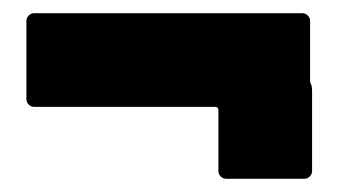

<svg xmlns="http://www.w3.org/2000/svg" viewBox="-20 -387 518 291"><path d="M452 -258Q453 -255 453 -248V-128Q453 -123 449.5 -119.5Q446 -116 441 -116H323Q318 -116 314.5 -119.5Q311 -123 311 -128V-220Q311 -225 306 -225H32Q27 -225 23.5 -228.5Q20 -232 20 -237V-355Q20 -360 23.5 -363.5Q27 -367 32 -367H438Q443 -367 446.5 -363.5Q450 -360 450 -355V-263Q450 -262 452 -258Z"/></svg>

Font: BARLOWEXTRABOLD
Style: Regular
Weight: 800
Designer: Jeremy Tribby
Foundry: Tribby Type
Version: Version 1.422